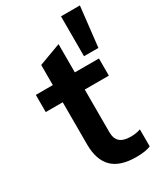

<svg xmlns="http://www.w3.org/2000/svg" viewBox="-198 -868 825 959"><g transform="rotate(-30 214.5 -388.5)"><path d="M296 10Q202 10 157.5 -34.5Q113 -79 113 -168V-626L240 -673V-165Q240 -128 260 -110Q280 -92 323 -92Q340 -92 353.5 -94.5Q367 -97 379 -101V-3Q367 3 345 6.5Q323 10 296 10ZM15 -411V-510H379V-411ZM403 -557H320V-787H429Z"/></g></svg>

Font: Instrument Sans SemiBold
Style: Regular
Weight: 600
Designer: Rodrigo Fuenzalida
Foundry: fragTYPE
Version: Version 1.000;gftools[0.9.28]